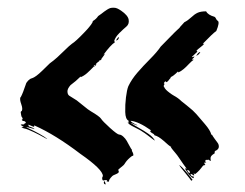

<svg xmlns="http://www.w3.org/2000/svg" viewBox="-20 -524 643 503"><path d="M535.2 -171.4Q537.1 -167.6 541.9 -161Q546.7 -154.3 550 -150Q553.3 -145.7 553.3 -140Q553.3 -134.3 547.6 -130.5Q540 -127.6 542.9 -122.9Q535.2 -118.1 532.9 -114.3Q530.5 -110.5 532.4 -102.9Q530.5 -101.9 529 -103.8Q527.6 -105.7 525.7 -105.7Q524.8 -104.8 521.9 -105.2Q519 -105.7 518.1 -103.8Q518.1 -102.9 518.1 -101Q518.1 -101 518.1 -100Q518.1 -100 519 -99H520V-98.1Q518.1 -98.1 515.2 -98.1Q515.2 -94.3 518.1 -92.4Q515.2 -90.5 512.4 -90.5Q511.4 -89.5 507.1 -83.8Q502.9 -78.1 497.6 -73.3Q492.4 -68.6 490.5 -67.6Q488.6 -70.5 487.6 -69.5Q486.7 -68.6 488.6 -66.7V-63.8Q486.7 -64.8 483.8 -66.7Q481 -68.6 479 -68.6Q480 -61 486.7 -61.9Q488.6 -59 486.7 -57.1Q478.1 -60 464.8 -81.9Q466.7 -84.8 470.5 -80Q465.7 -86.7 459.5 -95.2Q453.3 -103.8 449 -110.5Q444.8 -117.1 438.6 -124.3Q432.4 -131.4 427.6 -138.1Q428.6 -138.1 428.6 -139Q422.9 -141.9 408.6 -155.2Q394.3 -167.6 384.8 -169.5Q383.8 -172.4 381.9 -173.3Q380 -174.3 377.1 -176.2Q374.3 -178.1 373.3 -180Q374.3 -180 375.2 -182.9Q342.9 -205.7 321.9 -207.6Q322.9 -205.7 326.2 -203.3Q329.5 -201 334.3 -198.6Q339 -196.2 340 -196.2Q340 -195.2 337.1 -196.2Q334.3 -197.1 330 -199Q325.7 -201 323.8 -201.9V-201Q329.5 -197.1 343.8 -189Q358.1 -181 369 -173.3Q380 -165.7 385.7 -156.2Q385.7 -155.2 380 -159.5Q374.3 -163.8 366.2 -170Q358.1 -176.2 353.3 -179Q349.5 -181.9 341 -186.2Q332.4 -190.5 325.2 -194.3Q318.1 -198.1 314.3 -202.9Q317.1 -202.9 319 -202.9Q316.2 -203.8 316.2 -205.7H317.1Q317.1 -205.7 317.1 -207.6Q308.6 -211.4 308.1 -230.5Q307.6 -249.5 310 -269Q312.4 -288.6 316.2 -298.1Q324.8 -316.2 340 -333.8Q355.2 -351.4 373.3 -369.5Q391.4 -387.6 401 -401.9Q410.5 -411.4 424.8 -426.2Q439 -441 450.5 -451.4Q451.4 -453.3 454.3 -456.2Q457.1 -459 459.5 -461.9Q461.9 -464.8 462.9 -465.7Q472.4 -470.5 481 -478.6Q489.5 -486.7 497.6 -490.5Q505.7 -494.3 520 -494.3Q524.8 -484.8 541.9 -480Q543.8 -479 544.8 -477.1Q545.7 -475.2 547.1 -472.9Q548.6 -470.5 550.5 -469.5Q556.2 -465.7 546.7 -442.9Q537.1 -436.2 511.4 -409.5Q512.4 -408.6 514.3 -409.5H515.2Q512.4 -405.7 504.8 -400Q497.1 -394.3 494.3 -390.5Q496.2 -390.5 497.1 -388.6Q496.2 -387.6 491 -382.9Q485.7 -378.1 482.9 -375.2Q481.9 -373.3 486.7 -375.2L489.5 -376.2L488.6 -374.3Q487.6 -372.4 485.7 -371Q483.8 -369.5 482.9 -368.6L484.8 -367.6H487.6Q481.9 -363.8 475.2 -356.7Q468.6 -349.5 461.4 -343.3Q454.3 -337.1 446.7 -334.3Q446.7 -335.2 446.7 -336.2Q446.7 -337.1 445.7 -336.2Q433.3 -323.8 426.7 -321.9Q426.7 -321.9 427.6 -320Q425.7 -319 423.8 -316.2Q421.9 -313.3 420 -311.4Q418.1 -309.5 415.2 -308.6Q415.2 -310.5 414.3 -310.5Q412.4 -311.4 411 -309Q409.5 -306.7 409.5 -305.7Q409.5 -304.8 409.5 -303.8L412.4 -305.7L410.5 -302.9Q407.6 -298.1 409.5 -297.1Q411.4 -292.4 415.2 -288.6Q419 -284.8 424.8 -280.5Q430.5 -276.2 435.7 -273.3Q441 -270.5 446.2 -266.7Q451.4 -262.9 455.2 -259Q459 -256.2 464.8 -251.4Q470.5 -246.7 475.2 -242.9Q480 -239 484.8 -234.8Q489.5 -230.5 494.3 -225.2Q499 -220 502.9 -215.2Q503.8 -214.3 517.1 -198.6Q530.5 -182.9 533.3 -172.4L532.4 -171.4ZM477.1 -70.5Q479 -77.1 470.5 -79Q470.5 -76.2 472.9 -73.3Q475.2 -70.5 477.1 -70.5ZM450.5 -91.4Q462.9 -81.9 484.8 -52.4Q482.9 -52.4 482.4 -51.4Q481.9 -50.5 481 -50.5Q478.1 -55.2 469.5 -65.7Q461 -76.2 454.8 -83.8Q448.6 -91.4 450.5 -91.4ZM494.3 -379Q495.2 -379 496.2 -381Q497.1 -382.9 498.6 -384.3Q500 -385.7 501.4 -386.7Q502.9 -387.6 504.8 -387.6Q501 -380 494.3 -378.1ZM283.8 -418.1Q284.8 -420 287.1 -422.9Q289.5 -425.7 289.5 -426.7Q291.4 -426.7 291.4 -424.8Q289.5 -418.1 283.8 -418.1ZM252.4 -48.6Q255.2 -49.5 255.2 -46.7Q256.2 -44.8 257.1 -41Q250.5 -41 252.4 -48.6ZM325.7 -131.4Q324.8 -128.6 327.6 -124.8Q329.5 -121 329.5 -117.1Q328.6 -116.2 327.6 -115.7Q326.7 -115.2 325.7 -115.2Q314.3 -106.7 308.6 -98.1Q305.7 -93.3 303.8 -91.4Q301.9 -89.5 297.6 -86.2Q293.3 -82.9 289.5 -79Q292.4 -74.3 290.5 -71.9Q288.6 -69.5 282.4 -67.1Q276.2 -64.8 274.3 -62.9Q264.8 -53.3 265.7 -49.5L263.8 -47.6L259 -49.5L261 -52.4Q254.3 -52.4 252.4 -51.4Q250.5 -50.5 249 -51.9Q247.6 -53.3 247.6 -58.1L249.5 -62.9Q249.5 -80 190.5 -121Q125.7 -170.5 70.5 -195.2H69.5V-194.3Q69.5 -193.3 69.5 -192.4Q69.5 -191.4 66.7 -192.4Q63.8 -193.3 60 -195.2Q56.2 -197.1 53.3 -197.1Q52.4 -196.2 54.8 -195.2Q57.1 -194.3 55.2 -193.3Q56.2 -192.4 61 -191Q65.7 -189.5 68.6 -187.6L70.5 -185.7Q58.1 -189.5 48.6 -191.4Q48.6 -190.5 59 -185.7Q69.5 -181 83.3 -173.3Q97.1 -165.7 103.8 -160Q103.8 -159 93.8 -164.8Q83.8 -170.5 68.1 -178.1Q52.4 -185.7 42.9 -187.6L40 -188.6Q37.1 -189.5 36.2 -190.5L41.9 -191.4L41 -192.4L39 -193.3L38.1 -194.3Q34.3 -196.2 34.3 -197.1Q35.2 -198.1 37.6 -198.1Q40 -198.1 41.9 -198.1Q43.8 -198.1 43.8 -200Q47.6 -201 47.6 -202.9Q47.6 -204.8 43.8 -206.7Q40 -206.7 38.6 -208.1Q37.1 -209.5 37.1 -210.5Q41 -211.4 38.1 -216.2Q37.1 -218.1 36.2 -219Q36.2 -220 35.2 -223.8Q34.3 -227.6 34.3 -230Q34.3 -232.4 37.1 -233.3Q40 -239 35.7 -251Q31.4 -262.9 33.3 -268.6Q34.3 -268.6 37.6 -276.2Q41 -283.8 43.8 -292.4Q46.7 -301 47.6 -302.9Q48.6 -307.6 53.8 -312.9Q59 -318.1 63.8 -319Q73.3 -321.9 90.5 -338.6Q107.6 -355.2 110.5 -358.1Q120 -364.8 130 -373.8Q140 -382.9 150.5 -393.3Q161 -403.8 168.6 -409.5Q178.1 -415.2 200 -438.1Q202.9 -441 208.1 -446.7Q213.3 -452.4 218.6 -459.5Q223.8 -466.7 222.9 -468.6Q232.4 -474.3 237.1 -481.9Q240 -483.8 245.2 -487.6Q250.5 -491.4 253.3 -493.8Q256.2 -496.2 261 -499Q265.7 -501.9 269 -502.9Q272.4 -503.8 277.6 -503.8Q282.9 -503.8 287.1 -501.9Q291.4 -500 297.1 -496.2Q315.2 -483.8 317.1 -472.4Q319 -461 311 -454.3Q302.9 -447.6 292.4 -437.1Q281.9 -426.7 279 -416.2Q281 -415.2 281 -413.3Q269.5 -405.7 251.4 -381Q252.4 -381 253.3 -381.9L255.2 -382.9Q245.7 -370.5 244.8 -368.6H246.7L241.9 -365.7H240Q240 -364.8 240 -363.8Q231.4 -358.1 230.5 -354.3Q231.4 -354.3 232.4 -355.2V-354.3Q231.4 -353.3 229 -351Q226.7 -348.6 224.8 -348.6L221.9 -345.7Q220 -343.8 216.2 -340Q212.4 -336.2 208.1 -332.4Q203.8 -328.6 199 -325.7Q194.3 -322.9 191.4 -321.9V-323.8Q179 -311.4 164.8 -301Q156.2 -291.4 156.7 -283.8Q157.1 -276.2 161.4 -273.3Q165.7 -270.5 181 -261Q187.6 -256.2 199.5 -246.2Q211.4 -236.2 218.1 -232.4Q241 -219 244.8 -212.9Q248.6 -206.7 268.1 -189Q287.6 -171.4 292.4 -171.4Q297.1 -171.4 302.9 -166.2Q308.6 -161 311.9 -155.2Q315.2 -149.5 319.5 -141.4Q323.8 -133.3 325.7 -131.4ZM226.7 -352.4 224.8 -350.5Q227.6 -349.5 229.5 -352.4Q228.6 -354.3 226.7 -352.4Z"/></svg>

Font: KAZYinfo
Style: Bold
Weight: 700
Designer: emmanuel didier
Foundry: emmanuel didier
Version: Version 001.000